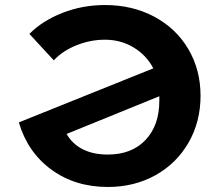

<svg xmlns="http://www.w3.org/2000/svg" viewBox="-20 -732 857 764"><path d="M778 -351Q778 -247 730 -164Q682 -81 598 -34.5Q514 12 409 12Q279 12 184.5 -57Q90 -126 55 -245L590 -460Q563 -512 512 -543Q461 -574 397 -574Q341 -574 286 -552.5Q231 -531 194 -492L97 -597Q148 -649 228 -680.5Q308 -712 398 -712Q507 -712 594 -665.5Q681 -619 729.5 -536.5Q778 -454 778 -351ZM614 -331V-349L245 -199Q268 -159 309.5 -138Q351 -117 409 -117Q504 -117 559 -175Q614 -233 614 -331Z"/></svg>

Font: Montserrat Alternates
Style: Bold
Weight: 700
Designer: Julieta Ulanovsky
Foundry: Julieta Ulanovsky
Version: Version 7.200